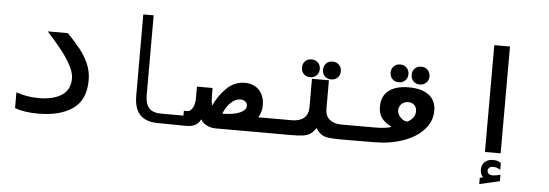

<svg xmlns="http://www.w3.org/2000/svg" viewBox="-56 -902 3712 1298"><g transform="rotate(5 1800.0 -253.0)"><path d="M59.5 -18.5V-125.5Q131.5 -100 215 -100Q308.5 -100 367 -136.5Q425.5 -173 425.5 -252Q425.5 -292 397.5 -343.2Q369.5 -394.5 329.8 -443.8Q290 -493 235 -554.5H371.5Q425 -498.5 459 -456Q493 -413.5 516 -361.5Q539 -309.5 539 -250.5Q539 -116 452.8 -55.5Q366.5 5 218.5 5Q124.5 5 59.5 -18.5Z M868.5 -172 868 -725H938.5V-180Q938.5 -126.5 963.2 -97Q988 -67.5 1048 -67.5H1201.5V0L1030.5 -2Q949.5 -2 909 -44.2Q868.5 -86.5 868.5 -172Z M1198 -100H1220.5Q1235 -100 1246.8 -111.8Q1258.5 -123.5 1265.2 -143.8Q1272 -164 1272 -189.5V-270.5H1378V-222.5Q1378 -183 1385 -150.5Q1416 -220.5 1469.5 -272.5Q1523 -324.5 1594 -324.5Q1631 -324.5 1661.2 -308.2Q1691.5 -292 1709 -260Q1726.5 -228 1726.5 -183Q1726.5 -137 1703 -100H1799L1801.5 0H1445H1427.5H1425.5Q1393.5 0 1364.8 -12.5Q1336 -25 1320.5 -53Q1295.5 0 1228.5 0H1198ZM1483 -104Q1521 -105.5 1552.2 -114Q1583.5 -122.5 1601.5 -136.8Q1619.5 -151 1619.5 -169.5Q1619.5 -188 1606 -198.8Q1592.5 -209.5 1572.5 -209.5Q1539 -209.5 1508 -180Q1477 -150.5 1458.5 -103.5Z M1968 -461Q1968 -487.5 1984.8 -504.5Q2001.5 -521.5 2028 -521.5Q2054.5 -521.5 2071.8 -504.5Q2089 -487.5 2089 -461Q2089 -434.5 2071.8 -417.5Q2054.5 -400.5 2028 -400.5Q2001.5 -400.5 1984.8 -417.5Q1968 -434.5 1968 -461ZM2111 -458.5Q2111 -485 2127.8 -502Q2144.5 -519 2171 -519Q2197.5 -519 2214.8 -502Q2232 -485 2232 -458.5Q2232 -432 2214.8 -415Q2197.5 -398 2171 -398Q2144.5 -398 2127.8 -415Q2111 -432 2111 -458.5ZM2042 -197.5V-391H2157V-197.5Q2157 -149.5 2186.8 -124.8Q2216.5 -100 2269 -100H2401.5V0L2283.5 0.5Q2220.5 0.5 2189.5 -3.5Q2158.5 -7.5 2139.2 -20.5Q2120 -33.5 2102 -62.5Q2083 -33.5 2063.2 -20.5Q2043.5 -7.5 2012.2 -3.5Q1981 0.5 1918 0.5L1798.5 0V-100H1931Q1983.5 -100 2012.8 -124.8Q2042 -149.5 2042 -197.5Z M2398.5 -100H2488.5Q2532.5 -100 2559.8 -103.5Q2587 -107 2606 -114Q2558.5 -138.5 2537.2 -168.2Q2516 -198 2516 -244Q2516 -315.5 2563.8 -353Q2611.5 -390.5 2700 -390.5Q2787 -390.5 2835.8 -354Q2884.5 -317.5 2884.5 -247.5Q2884.5 -176 2834.2 -120Q2784 -64 2696.5 -32.5Q2609 -1 2501 -0.5L2398.5 0ZM2711 -159.5Q2762 -187.5 2762 -233Q2762 -260 2746 -275.2Q2730 -290.5 2705 -290.5Q2686.5 -290.5 2671.8 -282.2Q2657 -274 2649 -260.2Q2641 -246.5 2641 -231Q2641 -213 2651.5 -196Q2662 -179 2678.2 -168.8Q2694.5 -158.5 2711 -159.5ZM2568 -479Q2568 -505.5 2584.8 -522.5Q2601.5 -539.5 2628 -539.5Q2654.5 -539.5 2671.8 -522.5Q2689 -505.5 2689 -479Q2689 -452.5 2671.8 -435.5Q2654.5 -418.5 2628 -418.5Q2601.5 -418.5 2584.8 -435.5Q2568 -452.5 2568 -479ZM2711 -476.5Q2711 -503 2727.8 -520Q2744.5 -537 2771 -537Q2797.5 -537 2814.8 -520Q2832 -503 2832 -476.5Q2832 -450 2814.8 -433Q2797.5 -416 2771 -416Q2744.5 -416 2727.8 -433Q2711 -450 2711 -476.5Z M3356.5 -725V0H3250V-725ZM3230.5 177.5 3252.5 171Q3233 153.5 3233 121.5Q3233 86.5 3254.5 67.8Q3276 49 3311 49Q3327.5 49 3339.8 53Q3352 57 3363.5 65V111.5Q3354.5 104.5 3341.5 100Q3328.5 95.5 3313.5 95.5Q3298 95.5 3288.5 103.5Q3279 111.5 3279 124Q3279 153 3316.5 153Q3336 153 3368 144V188L3230.5 219.5Z"/></g></svg>

Font: JuliaMono
Style: Bold
Weight: 700
Monospace: yes
Designer: cormullion
Foundry: corm
Version: Version 0.055; ttfautohint (v1.8.4)